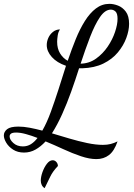

<svg xmlns="http://www.w3.org/2000/svg" viewBox="-91 -740 694 998"><path d="M410 87Q374 87 329.5 72Q285 57 238.5 35.5Q192 14 146 -5Q121 22 93.5 37.5Q66 53 34 53Q1 53 -22.5 38Q-46 23 -58.5 2Q-71 -19 -71 -36Q-71 -55 -54 -68.5Q-37 -82 5 -82Q32 -82 63.5 -76Q95 -70 129 -61Q153 -103 173 -158Q193 -213 213 -275Q233 -337 252 -398Q205 -414 178.5 -443.5Q152 -473 152 -506Q152 -524 160 -542.5Q168 -561 184 -574Q200 -587 221 -587Q212 -575 209 -555.5Q206 -536 206 -523Q206 -487 221.5 -462Q237 -437 261 -424Q281 -483 302.5 -536Q324 -589 350 -630.5Q376 -672 407.5 -696Q439 -720 478 -720Q499 -720 522.5 -711Q546 -702 563 -679.5Q580 -657 580 -616Q580 -582 565.5 -542.5Q551 -503 521.5 -467.5Q492 -432 446 -409.5Q400 -387 336 -385Q335 -385 331.5 -385Q328 -385 320 -385Q301 -325 279 -263.5Q257 -202 232 -146.5Q207 -91 179 -47Q222 -34 269.5 -20Q317 -6 362 3.5Q407 13 444 13Q466 13 484 8.5Q502 4 520 -5Q503 45 475.5 66Q448 87 410 87ZM28 21Q51 21 69.5 9.5Q88 -2 104 -23Q73 -35 44 -43Q15 -51 -7 -51Q-26 -51 -33.5 -45.5Q-41 -40 -41 -31Q-41 -14 -21.5 3.5Q-2 21 28 21ZM328 -409Q373 -410 408.5 -435.5Q444 -461 469 -498Q494 -535 507 -574Q520 -613 520 -642Q520 -670 509.5 -680Q499 -690 485 -690Q455 -690 428.5 -651Q402 -612 377.5 -548.5Q353 -485 328 -409ZM141 238Q131 232 126 221.5Q121 211 121 199Q121 179 130 154Q139 129 153 111Q167 93 183 93Q194 93 202 102Q210 111 210 123Q183 151 170 178.5Q157 206 141 238Z"/></svg>

Font: Dancing Script Medium
Style: Regular
Weight: 500
Designer: Pablo Impallari
Foundry: Pablo Impallari
Version: Version 2.000